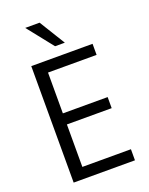

<svg xmlns="http://www.w3.org/2000/svg" viewBox="-168 -1007 848 1092"><g transform="rotate(-20 256.5 -460.5)"><path d="M83 0V-705H454V-638H160V-391H431V-324H160V-67H454V0ZM249 -765 125 -921H212L308 -765Z"/></g></svg>

Font: Nunito Sans 10pt Condensed
Style: Regular
Weight: 400
Width: 3
Designer: Vernon Adams
Foundry: Vernon Adams
Version: Version 3.101;gftools[0.9.27]